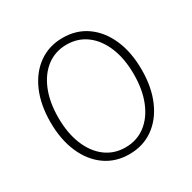

<svg xmlns="http://www.w3.org/2000/svg" viewBox="-184 -1024 1225 1224"><g transform="rotate(-30 428.5 -412.0)"><path d="M428.5 16Q328 16 252.5 -37.5Q177 -91 135 -187.5Q93 -284 93 -412Q93 -540.5 135 -636.8Q177 -733 252.5 -786.5Q328 -840 428.5 -840Q529.5 -840 605 -786.5Q680.5 -733 722.5 -636.8Q764.5 -540.5 764.5 -412Q764.5 -284 722.5 -187.5Q680.5 -91 605 -37.5Q529.5 16 428.5 16ZM428.5 -34Q512 -34 574.5 -81Q637 -128 671.8 -213.2Q706.5 -298.5 706.5 -412Q706.5 -526 671.8 -611Q637 -696 574.5 -743Q512 -790 428.5 -790Q345.5 -790 283 -743Q220.5 -696 185.8 -611Q151 -526 151 -412Q151 -298.5 185.8 -213.2Q220.5 -128 283 -81Q345.5 -34 428.5 -34Z"/></g></svg>

Font: Spartan Thin Light
Style: Regular
Weight: 300
Version: Version 1.004